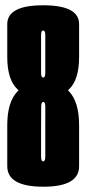

<svg xmlns="http://www.w3.org/2000/svg" viewBox="-20 -700 329 727"><path d="M144.5 7Q279.5 7 279.5 -70.5Q279.5 -148 279.5 -226Q279.5 -313.5 241.5 -354Q203.5 -394.5 144.5 -394.5Q85 -394.5 46.2 -354Q7.5 -313.5 7.5 -226Q7.5 -148 7.5 -70.5Q7.5 7 144.5 7ZM143.5 -89Q135.5 -89 135.5 -108.5Q135.5 -128 135.5 -202.5Q135.5 -281.5 136 -297.8Q136.5 -314 143.5 -314Q151.5 -314 151.5 -297.8Q151.5 -281.5 151.5 -202.5Q151.5 -128 151.5 -108.5Q151.5 -89 143.5 -89ZM144.5 -326Q203.5 -326 241.5 -362Q279.5 -398 279.5 -484.5Q279.5 -537.5 279.5 -608.8Q279.5 -680 143.5 -680Q7.5 -680 7.5 -608.5Q7.5 -537 7.5 -484.5Q7.5 -398 46.2 -362Q85 -326 144.5 -326ZM143.5 -406.5Q135.5 -406.5 135.5 -423.5Q135.5 -440.5 135.5 -504Q135.5 -549.5 135.5 -567Q135.5 -584.5 143.5 -584.5Q151.5 -584.5 151.5 -567Q151.5 -549.5 151.5 -504Q151.5 -440.5 151.5 -423.5Q151.5 -406.5 143.5 -406.5Z"/></svg>

Font: Anybody UltraCondensed
Style: Bold
Weight: 700
Width: 1
Version: Version 1.113;gftools[0.9.25]